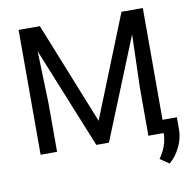

<svg xmlns="http://www.w3.org/2000/svg" viewBox="-93 -807 1100 1077"><g transform="rotate(-10 457.0 -268.5)"><path d="M203.6 -710.9 436 -130.9 668.5 -710.9H790V0H696.3V-276.9L705.1 -575.7L471.7 0H399.9L167 -574.2L176.3 -276.9V0H82.5V-710.9ZM786.6 174.3 735.4 139.2Q781.2 75.2 783.2 7.3V-74.2H871.6V-3.4Q871.6 45.9 847.4 95.2Q823.2 144.5 786.6 174.3Z"/></g></svg>

Font: APIMedia Roboto
Style: Regular
Weight: 400
Designer: Google
Version: Version 2.137; 2017